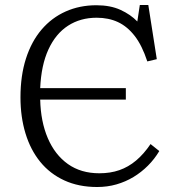

<svg xmlns="http://www.w3.org/2000/svg" viewBox="-20 -736 699 769"><path d="M369 13Q295 13 237.5 -13.5Q180 -40 141 -88Q102 -136 82 -202Q62 -268 62 -346Q62 -433 84 -501.5Q106 -570 146.5 -617.5Q187 -665 243 -690Q299 -715 366 -715Q422 -715 462.5 -696.5Q503 -678 530 -650L540 -716H574L608 -499L570 -490Q549 -554 519.5 -592Q490 -630 452.5 -647.5Q415 -665 367 -665Q302 -665 252.5 -633Q203 -601 174 -538Q145 -475 141 -383H484V-337H141Q143 -249 171.5 -182.5Q200 -116 252 -79Q304 -42 378 -42Q422 -42 458 -54.5Q494 -67 525 -93Q556 -119 583 -159L618 -131Q599 -99 572.5 -72.5Q546 -46 514.5 -27Q483 -8 446.5 2.5Q410 13 369 13Z"/></svg>

Font: Literata 18pt Light
Style: Regular
Weight: 300
Designer: Latin by Veronika Burian and Jose Scaglione. Greek by Irene Vlachou. Cyrillic by Vera Evstafieva.
Foundry: TypeTogether
Version: Version 3.103;gftools[0.9.29]